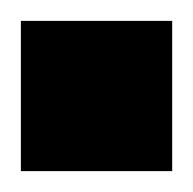

<svg xmlns="http://www.w3.org/2000/svg" viewBox="-20 -469 185 184"><path d="M0 -305V-449H145V-305Z"/></svg>

Font: Instrument Sans SemiBold
Style: Regular
Weight: 600
Designer: Rodrigo Fuenzalida
Foundry: fragTYPE
Version: Version 1.000;gftools[0.9.28]